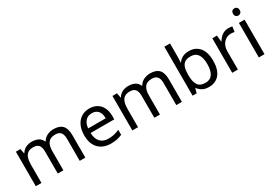

<svg xmlns="http://www.w3.org/2000/svg" viewBox="29 -1666 3661 2581"><g transform="rotate(-30 1860.0 -375.0)"><path d="M673 -546Q764 -546 809 -499.5Q854 -453 854 -349V0H767V-345Q767 -408 740.5 -440Q714 -472 658 -472Q580 -472 546.5 -427Q513 -382 513 -296V0H426V-345Q426 -387 414 -415.5Q402 -444 378 -458Q354 -472 316 -472Q262 -472 231 -449.5Q200 -427 186.5 -384Q173 -341 173 -278V0H85V-536H156L169 -463H174Q191 -491 215.5 -509.5Q240 -528 270 -537Q300 -546 332 -546Q394 -546 435.5 -524Q477 -502 496 -456H501Q528 -502 574.5 -524Q621 -546 673 -546Z M1227 -546Q1296 -546 1345.5 -516Q1395 -486 1421.5 -431.5Q1448 -377 1448 -304V-251H1081Q1083 -160 1127.5 -112.5Q1172 -65 1252 -65Q1303 -65 1342.5 -74.5Q1382 -84 1424 -102V-25Q1383 -7 1343 1.5Q1303 10 1248 10Q1172 10 1113.5 -21Q1055 -52 1022.5 -113.5Q990 -175 990 -264Q990 -352 1019.5 -415Q1049 -478 1102.5 -512Q1156 -546 1227 -546ZM1226 -474Q1163 -474 1126.5 -433.5Q1090 -393 1083 -321H1356Q1356 -367 1342 -401Q1328 -435 1299.5 -454.5Q1271 -474 1226 -474Z M2172 -546Q2263 -546 2308 -499.5Q2353 -453 2353 -349V0H2266V-345Q2266 -408 2239.5 -440Q2213 -472 2157 -472Q2079 -472 2045.5 -427Q2012 -382 2012 -296V0H1925V-345Q1925 -387 1913 -415.5Q1901 -444 1877 -458Q1853 -472 1815 -472Q1761 -472 1730 -449.5Q1699 -427 1685.5 -384Q1672 -341 1672 -278V0H1584V-536H1655L1668 -463H1673Q1690 -491 1714.5 -509.5Q1739 -528 1769 -537Q1799 -546 1831 -546Q1893 -546 1934.5 -524Q1976 -502 1995 -456H2000Q2027 -502 2073.5 -524Q2120 -546 2172 -546Z M2607 -575Q2607 -541 2605.5 -511.5Q2604 -482 2602 -465H2607Q2630 -499 2670 -522Q2710 -545 2773 -545Q2873 -545 2933.5 -475.5Q2994 -406 2994 -268Q2994 -176 2966.5 -114Q2939 -52 2889 -21Q2839 10 2773 10Q2710 10 2670 -13Q2630 -36 2607 -68H2600L2582 0H2519V-760H2607ZM2758 -472Q2701 -472 2668 -450.5Q2635 -429 2621 -384.5Q2607 -340 2607 -271V-267Q2607 -168 2639.5 -115.5Q2672 -63 2760 -63Q2832 -63 2867.5 -116Q2903 -169 2903 -269Q2903 -370 2867.5 -421Q2832 -472 2758 -472Z M3384 -546Q3399 -546 3416.5 -544.5Q3434 -543 3447 -540L3436 -459Q3423 -462 3407.5 -464Q3392 -466 3378 -466Q3347 -466 3319 -453Q3291 -440 3269 -416.5Q3247 -393 3234.5 -360Q3222 -327 3222 -286V0H3134V-536H3206L3216 -438H3220Q3237 -468 3261 -492.5Q3285 -517 3316 -531.5Q3347 -546 3384 -546Z M3635 -536V0H3547V-536ZM3592 -737Q3612 -737 3627.5 -723.5Q3643 -710 3643 -681Q3643 -653 3627.5 -639Q3612 -625 3592 -625Q3570 -625 3555 -639Q3540 -653 3540 -681Q3540 -710 3555 -723.5Q3570 -737 3592 -737Z"/></g></svg>

Font: Noto Sans Oriya
Style: Regular
Weight: 400
Designer: Amélie Bonet and Sol Matas
Foundry: Google LLC
Version: Version 2.006